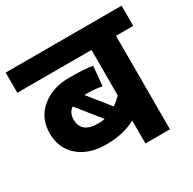

<svg xmlns="http://www.w3.org/2000/svg" viewBox="-140 -766 915 910"><g transform="rotate(-30 317.0 -311.0)"><path d="M167.5 -268.6Q167.5 -193.8 259.3 -193.8Q281.2 -193.8 296.4 -197.3L194.8 -324.2Q167.5 -306.6 167.5 -268.6ZM245.1 -450.7Q334.5 -450.7 375.5 -442.9L365.2 -335.9Q332.5 -343.8 283.2 -343.8H276.9Q273.4 -343.8 270 -343.3L363.3 -227.1Q382.3 -239.7 405.8 -262.7V-511.7H0V-622.1H634.3V-511.7H540V0H405.8V-125.5Q337.9 -88.4 244.6 -88.4Q150.9 -87.9 93.8 -136.7Q36.6 -185.5 36.6 -268.1Q36.6 -350.6 96.2 -400.4Q155.8 -450.2 245.1 -450.7Z"/></g></svg>

Font: NotoSans-Bold
Style: Bold
Weight: 700
Designer: Monotype Design team
Foundry: Monotype Imaging Inc.
Version: Version 1.04